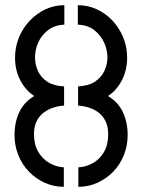

<svg xmlns="http://www.w3.org/2000/svg" viewBox="-20 -719 548 740"><path d="M282 1V-74Q314 -76 340 -91.5Q366 -107 381.5 -134.5Q397 -162 397 -202Q397 -232 386.5 -252.5Q376 -273 359.5 -285.5Q343 -298 322 -304.5Q301 -311 281 -312V-386Q321 -388 345.5 -404Q370 -420 382 -445Q394 -470 394 -497Q394 -527 381.5 -554.5Q369 -582 344.5 -602Q320 -622 280 -624V-699Q319 -699 353.5 -683Q388 -667 414 -639Q440 -611 455 -574.5Q470 -538 470 -497Q470 -448 449.5 -409Q429 -370 396 -349Q435 -326 453.5 -287Q472 -248 472 -198Q472 -158 457.5 -121.5Q443 -85 417 -58Q391 -31 356.5 -15Q322 1 282 1ZM226 1Q186 1 151.5 -15Q117 -31 91 -58Q65 -85 50.5 -121.5Q36 -158 36 -198Q36 -248 54.5 -287Q73 -326 112 -349Q79 -370 58.5 -409Q38 -448 38 -497Q38 -538 53 -574.5Q68 -611 94.5 -639Q121 -667 155 -683Q189 -699 228 -699V-624Q189 -622 164 -602Q139 -582 127 -554.5Q115 -527 115 -497Q115 -470 126.5 -445Q138 -420 162.5 -404Q187 -388 227 -386V-312Q207 -311 186.5 -304.5Q166 -298 149 -285.5Q132 -273 121.5 -252.5Q111 -232 111 -202Q111 -162 127 -134.5Q143 -107 169 -91.5Q195 -76 226 -74Z"/></svg>

Font: Stick No Bills ExtraLight
Style: Regular
Weight: 400
Version: Version 2.000